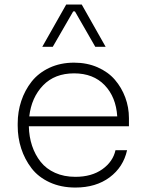

<svg xmlns="http://www.w3.org/2000/svg" viewBox="-20 -821 645 858"><path d="M215.8 -611.8H168.9L275.9 -800.8H345.2L452.1 -611.8H405.8L314.9 -770H307.1ZM316.9 17.1Q252.4 17.1 201.7 -6.3Q150.9 -29.8 120.6 -69.6Q90.3 -109.4 74.7 -157.5Q59.1 -205.6 59.1 -258.8V-269Q59.1 -321.8 75 -369.6Q90.8 -417.5 121.3 -456.3Q151.9 -495.1 200.9 -518.1Q250 -541 311 -541Q368.7 -541 416 -520.3Q463.4 -499.5 493.4 -464.6Q523.4 -429.7 539.8 -385.5Q556.2 -341.3 556.2 -293V-256.8H108.9Q109.9 -210 123.3 -169.7Q136.7 -129.4 161.6 -97.9Q186.5 -66.4 226.3 -48.6Q266.1 -30.8 316.9 -30.8Q389.6 -30.8 437.3 -64.7Q484.9 -98.6 496.1 -149.9H547.9Q531.2 -74.2 470 -28.6Q408.7 17.1 316.9 17.1ZM311 -493.2Q224.6 -493.2 172.6 -439.5Q120.6 -385.7 110.8 -300.8H503.9Q498.5 -387.2 447.8 -440.2Q397 -493.2 311 -493.2Z"/></svg>

Font: Sora ExtraLight
Style: Regular
Weight: 200
Designer: Jonathan Barnbrook, Julián Moncada
Foundry: Barnbrook Fonts
Version: Version 2.000